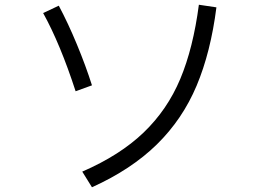

<svg xmlns="http://www.w3.org/2000/svg" viewBox="-20 -755 1096 810"><path d="M327 -31Q486 -100 586 -196Q686 -292 740.5 -422Q795 -552 819 -735L893 -724Q869 -535 809.5 -393.5Q750 -252 642 -146Q534 -40 368 35ZM299 -370Q234 -570 162 -700L228 -731Q267 -658 304.5 -567.5Q342 -477 368 -395Z"/></svg>

Font: PlemolJP
Style: Regular
Weight: 400
Monospace: yes
Version: v2.0.4; ttfautohint (v1.8.4.7-5d5b-dirty) -l 6 -r 45 -G 200 